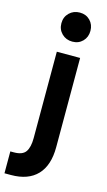

<svg xmlns="http://www.w3.org/2000/svg" viewBox="-184 -782 576 1035"><g transform="rotate(15 103.5 -265.0)"><path d="M60 -500H190V-2Q190 100 139.5 153Q89 206 -7 206H-43V84H-23Q25 84 42.5 58.5Q60 33 60 -18ZM126 -574Q91 -574 67.5 -597Q44 -620 44 -655Q44 -690 67.5 -713Q91 -736 126 -736Q161 -736 183.5 -713Q206 -690 206 -655Q206 -620 183.5 -597Q161 -574 126 -574Z"/></g></svg>

Font: NT Somic Bold
Style: Regular
Weight: 700
Designer: Ravid Balaliev — lead type designer, mastering
Michael Voronin — secret advisor, marketing
Ivan Kovalenko — best boy
Foundry: NT Type
Version: Version 0.7